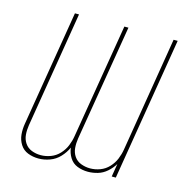

<svg xmlns="http://www.w3.org/2000/svg" viewBox="-108 -840 937 953"><g transform="rotate(15 360.0 -363.5)"><path d="M172 8Q201 8 230 -2.5Q259 -13 280.5 -36Q302 -59 314 -86Q317 -59 331.5 -35.5Q346 -12 371.5 -2Q397 8 426 8Q451 8 476.5 0.5Q502 -7 523 -25.5Q544 -44 558 -67L547 0H568L689 -735H668L571 -145Q567 -120 557 -95.5Q547 -71 528 -50.5Q509 -30 483.5 -20.5Q458 -11 432 -11Q408 -11 385.5 -19.5Q363 -28 350 -47Q337 -66 335 -90Q333 -114 337 -139L436 -735H415L317 -145Q313 -120 303 -95.5Q293 -71 274 -50.5Q255 -30 229.5 -20.5Q204 -11 179 -11H178Q154 -11 132 -19.5Q110 -28 97 -47Q84 -66 82 -90Q80 -114 84 -139L182 -735H161L63 -142Q58 -113 60.5 -85.5Q63 -58 77.5 -35Q92 -12 117.5 -2Q143 8 172 8Z"/></g></svg>

Font: Iosevka Sparkle Thin Oblique
Style: Regular
Weight: 100
Italic angle: -9°
Designer: Belleve Invis
Foundry: Belleve Invis
Version: Version 4.5.0; ttfautohint (v1.8.3)